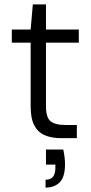

<svg xmlns="http://www.w3.org/2000/svg" viewBox="-20 -631 416 877"><path d="M258 0Q215 0 184 -13.5Q153 -27 136.5 -58.5Q120 -90 120 -145V-436H34V-496H120L130 -611H190V-496H340V-436H190V-145Q190 -95 210.5 -77.5Q231 -60 282 -60H331V0ZM188 226V190Q212 190 222.5 176Q233 162 233 135V121H190V52H269Q273 70 275 87.5Q277 105 277 119Q277 177 253 201.5Q229 226 188 226Z"/></svg>

Font: DM Sans 24pt Light
Style: Regular
Weight: 300
Designer: Colophon Foundry, Jonny Pinhorn
Foundry: Colophon Foundry
Version: Version 4.004;gftools[0.9.30]